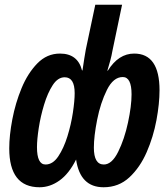

<svg xmlns="http://www.w3.org/2000/svg" viewBox="-20 -780 710 810"><path d="M301 -107Q318 10 417 10Q481 10 526 -32Q571 -74 599 -138.5Q627 -203 640 -273Q653 -343 653 -399Q653 -554 546 -554Q480 -554 435 -482H433Q440 -505 445.5 -525.5Q451 -546 454 -564L495 -760H382L342 -571Q336 -538 328 -483H326Q308 -554 233 -554Q178 -554 137.5 -512.5Q97 -471 71 -408Q45 -345 32 -276.5Q19 -208 19 -154Q19 10 147 10Q191 10 231 -18.5Q271 -47 301 -107ZM376 -157Q376 -205 390 -275.5Q404 -346 431 -400.5Q458 -455 498 -455Q535 -455 535 -382Q535 -333 520 -263Q505 -193 478.5 -139.5Q452 -86 418 -86Q376 -86 376 -157ZM136 -159Q136 -191 143.5 -240Q151 -289 166 -338.5Q181 -388 202.5 -421Q224 -454 253 -454Q295 -454 295 -387Q295 -355 287.5 -305Q280 -255 264.5 -205Q249 -155 226 -120.5Q203 -86 172 -86Q136 -86 136 -159Z"/></svg>

Font: Noto Sans Display Condensed
Style: Bold Italic
Weight: 700
Width: 3
Designer: Monotype Design team
Foundry: Monotype Imaging Inc.
Version: 1.000